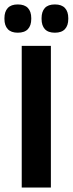

<svg xmlns="http://www.w3.org/2000/svg" viewBox="-34 -846 328 866"><path d="M195.5 -639V0H64V-639ZM46 -698.5Q16 -698.5 1 -714.8Q-14 -731 -14 -760.5V-764Q-14 -793.5 1 -809.8Q16 -826 46 -826Q77 -826 92 -809.8Q107 -793.5 107 -764V-760.5Q107 -731 92 -714.8Q77 -698.5 46 -698.5ZM213.5 -698.5Q183 -698.5 168.2 -714.8Q153.5 -731 153.5 -760.5V-764Q153.5 -793.5 168.2 -809.8Q183 -826 213.5 -826Q244 -826 259 -809.8Q274 -793.5 274 -764V-760.5Q274 -731 259 -714.8Q244 -698.5 213.5 -698.5Z"/></svg>

Font: Anek Devanagari Medium SemiBold
Style: Regular
Weight: 600
Version: Version 1.003